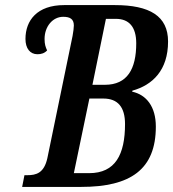

<svg xmlns="http://www.w3.org/2000/svg" viewBox="-20 -734 680 754"><path d="M67 0H299C492 0 592 -68 592 -237C592 -315 555 -362 499 -374L500 -378C579 -400 640 -458 640 -571C640 -671 568 -714 431 -714H232C126 -714 80 -654 80 -581C80 -544 98 -521 127 -521C142 -521 155 -525 165 -536C159 -549 155 -560 155 -581C155 -630 187 -668 228 -668C254 -668 270 -660 270 -634C270 -626 268 -609 265 -593L166 -113C153 -54 122 -46 87 -46H76ZM343 -401 396 -660H435C487 -660 515 -628 515 -564C515 -463 480 -401 392 -401ZM270 -54 331 -347H386C443 -347 471 -313 471 -247C471 -127 433 -54 330 -54Z"/></svg>

Font: Noto Serif Condensed Semi
Style: Italic
Weight: 600
Width: 3
Italic angle: -12°
Designer: Monotype Design Team
Foundry: Monotype Imaging Inc.
Version: Version 1.901